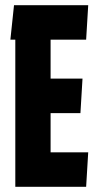

<svg xmlns="http://www.w3.org/2000/svg" viewBox="-20 -720 380 740"><path d="M39 0V-567H20L34 -700H320L312 -567H175V-417H298L290 -284H175V-133H320L312 0Z"/></svg>

Font: Karantina
Style: Bold
Weight: 700
Designer: Rony Koch
Foundry: Rony Koch
Version: Version 1.000; ttfautohint (v1.8.3)